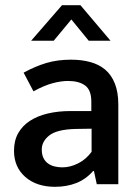

<svg xmlns="http://www.w3.org/2000/svg" viewBox="-20 -710 535 740"><path d="M71 -430Q117 -455 159.5 -467.5Q202 -480 254 -480Q294 -480 327.5 -471Q361 -462 385 -442Q409 -422 422.5 -388.5Q436 -355 436 -307V0H353L342 -51H339Q311 -19 274 -4.5Q237 10 192 10Q121 10 77.5 -28Q34 -66 34 -129Q34 -168 50 -196.5Q66 -225 95 -244Q124 -263 164 -272.5Q204 -282 252 -282H332V-318Q332 -363 308 -380.5Q284 -398 242 -398Q216 -398 183.5 -389.5Q151 -381 109 -358ZM333 -214 270 -213Q199 -211 170 -188Q141 -165 141 -134Q141 -114 147.5 -101Q154 -88 165 -80Q176 -72 190.5 -68.5Q205 -65 220 -65Q251 -65 281.5 -80.5Q312 -96 333 -125ZM406 -553H322L255 -635L187 -553H100L219 -690H290Z"/></svg>

Font: Mukta Malar Medium
Style: Regular
Weight: 500
Designer: Aadarsh Rajan, Girish Dalvi, Yashodeep Gholap
Foundry: Ek Type
Version: Version 2.538;PS 1.000;hotconv 16.6.51;makeotf.lib2.5.65220;